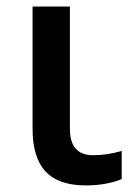

<svg xmlns="http://www.w3.org/2000/svg" viewBox="-20 -560 413 590"><path d="M194.8 -540V-164.1Q194.8 -83 266.1 -83Q309.6 -83 354 -96.2V-9.8Q335.9 -1.5 306.2 4.2Q276.4 9.8 244.1 9.8Q159.7 9.8 119.9 -33.2Q80.1 -76.2 80.1 -163.1V-540Z"/></svg>

Font: JBL Sans
Style: Semibold
Weight: 600
Version: Version 1.10